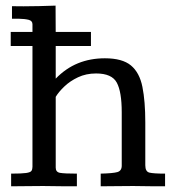

<svg xmlns="http://www.w3.org/2000/svg" viewBox="-20 -653 611 673"><path d="M17.6 -491.7V-541H298.8V-491.7ZM19 0V-44.4Q55.7 -44.4 71.3 -46.6Q86.9 -48.8 90.3 -54.2Q93.8 -59.6 93.8 -68.4V-567.9Q93.8 -580.1 80.6 -583.5Q67.4 -586.9 44.9 -587.4Q40 -587.4 34.2 -587.4Q28.3 -587.4 22 -587.4V-631.3Q30.8 -631.3 40.3 -631.1Q49.8 -630.9 62.5 -630.9Q89.4 -630.9 117.2 -631.6Q145 -632.3 174.8 -633.3Q174.8 -610.8 175 -585.2Q175.3 -559.6 175.3 -532.5Q175.3 -505.4 175.3 -478.5Q175.3 -451.7 175.3 -426Q175.3 -400.4 175.3 -377.4Q210.4 -413.6 253.4 -431.2Q296.4 -448.7 347.7 -448.7Q408.7 -448.7 439 -423.6Q469.2 -398.4 479.2 -348.4Q489.3 -298.3 489.3 -223.6V-73.7Q489.3 -51.3 503.9 -47.9Q518.6 -44.4 558.6 -44.4V0Q532.7 0 507.6 -0.2Q482.4 -0.5 446.8 -1Q411.6 -1 385.5 -0.5Q359.4 0 333 0V-44.4Q376 -45.4 391.4 -49.8Q406.7 -54.2 406.7 -72.3V-259.8Q406.7 -331.1 389.4 -363.3Q372.1 -395.5 316.9 -395.5Q281.7 -395.5 253.4 -382.1Q225.1 -368.7 205.3 -349.6Q185.5 -330.6 175.3 -313.5V-65.4Q175.3 -49.8 190.4 -47.1Q205.6 -44.4 249.5 -44.4V0Q221.2 0 194.8 -0.2Q168.5 -0.5 130.9 -1Q96.7 -1 71.3 -0.5Q45.9 0 19 0Z"/></svg>

Font: Kameron
Style: Regular
Weight: 400
Designer: Vernon Adams
Foundry: Vernon Adams
Version: Version 1.100